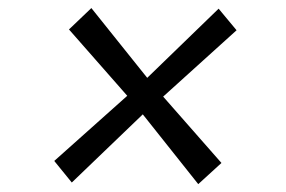

<svg xmlns="http://www.w3.org/2000/svg" viewBox="-20 -547 709 476"><path d="M471.5 -90.5 334 -263.5 158 -94.5 114.5 -148 295.5 -309.5 151 -474 206.5 -527 345 -354 522 -525.5 566.5 -472 384.5 -307.5 529 -143Z"/></svg>

Font: Merriweather 60pt SemiBold
Style: Italic
Weight: 600
Italic angle: -7.8°
Version: Version 2.101